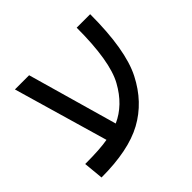

<svg xmlns="http://www.w3.org/2000/svg" viewBox="-125 -617 747 747"><g transform="rotate(-45 248.0 -244.0)"><path d="M457 -484.4Q457 -289.1 408.2 -193.4Q359.4 -97.7 273.4 -50.8Q187.5 -3.9 39.1 -3.9L31.2 -85.9Q113.3 -85.9 156.2 -93.8L43 -484.4H121.1L226.6 -113.3Q296.9 -144.5 339.8 -222.7Q382.8 -300.8 382.8 -484.4Z"/></g></svg>

Font: 和音 by 宁静之雨，公众号njzyshare
Style: Regular
Weight: 400
Designer: Steve Matteson
Foundry: Ascender Corporation
Version: Version 6.00;June 8, 2018;FontCreator 11.0.0.2388 32-bit